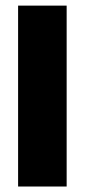

<svg xmlns="http://www.w3.org/2000/svg" viewBox="-20 -680 309 700"><path d="M46 0V-659.5H223V0Z"/></svg>

Font: Anek Tamil ExtraBold
Style: Regular
Weight: 800
Designer: Aadarsh Rajan (Tamil), Yesha Goshar (Latin)
Foundry: Ek Type
Version: Version 1.003